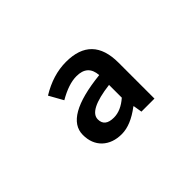

<svg xmlns="http://www.w3.org/2000/svg" viewBox="-61 -783 722 722"><g transform="rotate(-45 300.0 -422.5)"><path d="M242.2 -355Q242.2 -316.9 290 -316.9Q327.1 -316.9 363.8 -349.1V-417Q242.2 -401.9 242.2 -355ZM161.1 -353.5Q161.1 -447.8 363.8 -469.2Q359.9 -527.3 299.8 -526.9Q258.8 -526.9 204.1 -495.1L172.9 -550.8Q241.2 -592.8 310.5 -592.8Q448.2 -592.8 448.2 -451.2V-259.8H378.9L373 -294.9H371.1Q314.9 -252 267.1 -252Q219.2 -252 189.9 -279.3Q161.1 -307.1 161.1 -353.5Z"/></g></svg>

Font: SourceCodePro-Semibold
Style: Regular
Weight: 600
Monospace: yes
Designer: Paul D. Hunt
Foundry: Adobe Systems Incorporated
Version: Version 1.009;PS 1.000;hotconv 1.0.70;makeotf.lib2.5.5900